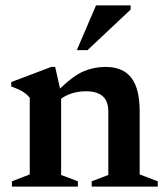

<svg xmlns="http://www.w3.org/2000/svg" viewBox="-20 -690 612 710"><path d="M319 -19.5 380.5 -43V-279Q380.5 -352.5 298 -352.5Q270 -352.5 246 -344.8Q222 -337 206 -325V-43L268 -19.5V0H24V-19.5L90 -45V-328.5Q79.5 -341.5 64.2 -351Q49 -360.5 21.5 -370.5V-386.5L169.5 -442.5H184L202 -362.5Q250.5 -409.5 288.5 -426Q326.5 -442.5 370.5 -442.5Q434.5 -442.5 465.5 -402.5Q496.5 -362.5 496.5 -278.5V-45L563.5 -19.5V0H319ZM264 -504.5 335 -670H463V-654.5L303.5 -504.5Z"/></svg>

Font: Newsreader Text SemiBold
Style: Regular
Weight: 600
Designer: Hugues Gentile
Foundry: Production Type
Version: Version 1.001